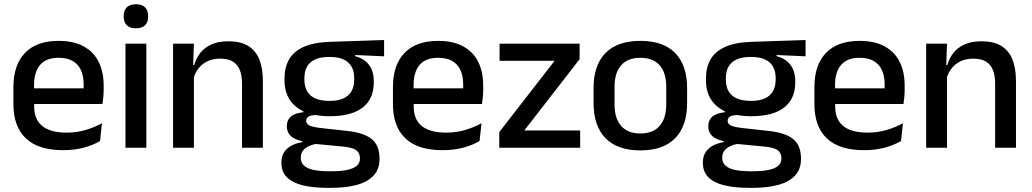

<svg xmlns="http://www.w3.org/2000/svg" viewBox="-20 -694 4849 902"><path d="M276.5 11.5Q159.5 11.5 101.2 -44.2Q43 -100 43 -205V-285Q43 -388.5 97.2 -445.2Q151.5 -502 255.5 -502Q326 -502 373 -476.2Q420 -450.5 443.5 -403.5Q467 -356.5 467 -292V-273.5Q467 -256.5 465.5 -239Q464 -221.5 461.5 -205.5H371.5Q372.5 -231.5 372.8 -254.5Q373 -277.5 373 -296.5Q373 -337 360 -365Q347 -393 321 -407.8Q295 -422.5 255.5 -422.5Q197 -422.5 168.5 -389.2Q140 -356 140 -294.5V-248.5L140.5 -237V-193.5Q140.5 -166 148.8 -143.5Q157 -121 175.2 -104.8Q193.5 -88.5 222.5 -79.8Q251.5 -71 293 -71Q340 -71 381.2 -83Q422.5 -95 459 -115L450 -31.5Q417 -12 373.2 -0.2Q329.5 11.5 276.5 11.5ZM441.5 -205.5H95V-279H441.5Z M667.5 0H569.5V-489H667.5ZM618.5 -561Q589.5 -561 575.2 -575.8Q561 -590.5 561 -616.5V-618.5Q561 -644.5 575.2 -659.2Q589.5 -674 618.5 -674Q647.5 -674 661.8 -659.2Q676 -644.5 676 -618.5V-616.5Q676 -590 661.8 -575.5Q647.5 -561 618.5 -561Z M1215 0H1117V-302Q1117 -337.5 1107.2 -363.5Q1097.5 -389.5 1075.2 -404Q1053 -418.5 1014.5 -418.5Q979 -418.5 953 -405.5Q927 -392.5 910.8 -370.5Q894.5 -348.5 887.5 -320.5L871.5 -388.5H892.5Q901 -419.5 920.5 -444.8Q940 -470 972.5 -485Q1005 -500 1053 -500Q1110.5 -500 1146 -478.2Q1181.5 -456.5 1198.2 -415Q1215 -373.5 1215 -313ZM891 0H793V-489H891L887 -374.5L891 -368.5Z M1529.5 -148Q1426.5 -148 1371.5 -192Q1316.5 -236 1316.5 -317.5V-325.5Q1316.5 -377 1338 -414.8Q1359.5 -452.5 1406.8 -473.8Q1454 -495 1530.5 -497.5L1784.5 -506V-429.5L1648.5 -435.5V-430Q1677.5 -422.5 1696.8 -406.8Q1716 -391 1726 -367.5Q1736 -344 1736 -312V-306.5Q1736 -229.5 1683.8 -188.8Q1631.5 -148 1529.5 -148ZM1525.5 110.5H1538Q1580.5 110.5 1610 104.5Q1639.5 98.5 1655.2 85.5Q1671 72.5 1671 51V49.5Q1671 24 1653 11.2Q1635 -1.5 1590.5 -5.5L1449.5 -19L1474 -20Q1450 -16 1431.8 -7.8Q1413.5 0.5 1403.2 13.8Q1393 27 1393 46.5V47.5Q1393 70.5 1408.8 84.5Q1424.5 98.5 1454.2 104.5Q1484 110.5 1525.5 110.5ZM1536 188.5H1519.5Q1452 188.5 1403.2 176.8Q1354.5 165 1328.2 139.2Q1302 113.5 1302 71V69Q1302 40.5 1314.8 21Q1327.5 1.5 1349.8 -10.2Q1372 -22 1399.5 -26V-31Q1363 -38.5 1345.2 -55.8Q1327.5 -73 1327.5 -100.5V-101Q1327.5 -120 1336 -133.8Q1344.5 -147.5 1361.8 -155.8Q1379 -164 1405 -166.5V-177.5L1508 -152.5L1470.5 -154Q1441 -153.5 1429.8 -146.5Q1418.5 -139.5 1418.5 -126.5V-126Q1418.5 -111 1435.2 -103.8Q1452 -96.5 1492 -92L1611 -79Q1690 -70.5 1726.5 -40.5Q1763 -10.5 1763 50.5V53Q1763 100 1735.8 130Q1708.5 160 1657.8 174.2Q1607 188.5 1536 188.5ZM1528 -220Q1566.5 -220 1592.2 -231.2Q1618 -242.5 1631 -265Q1644 -287.5 1644 -320V-327.5Q1644 -359.5 1631.2 -381.5Q1618.5 -403.5 1593.2 -415Q1568 -426.5 1529.5 -426.5H1527Q1485.5 -426.5 1459.5 -414.2Q1433.5 -402 1421.8 -379.8Q1410 -357.5 1410 -327V-320Q1410 -287.5 1423 -265Q1436 -242.5 1462.2 -231.2Q1488.5 -220 1528 -220Z M2059.5 11.5Q1942.5 11.5 1884.2 -44.2Q1826 -100 1826 -205V-285Q1826 -388.5 1880.2 -445.2Q1934.5 -502 2038.5 -502Q2109 -502 2156 -476.2Q2203 -450.5 2226.5 -403.5Q2250 -356.5 2250 -292V-273.5Q2250 -256.5 2248.5 -239Q2247 -221.5 2244.5 -205.5H2154.5Q2155.5 -231.5 2155.8 -254.5Q2156 -277.5 2156 -296.5Q2156 -337 2143 -365Q2130 -393 2104 -407.8Q2078 -422.5 2038.5 -422.5Q1980 -422.5 1951.5 -389.2Q1923 -356 1923 -294.5V-248.5L1923.5 -237V-193.5Q1923.5 -166 1931.8 -143.5Q1940 -121 1958.2 -104.8Q1976.5 -88.5 2005.5 -79.8Q2034.5 -71 2076 -71Q2123 -71 2164.2 -83Q2205.5 -95 2242 -115L2233 -31.5Q2200 -12 2156.2 -0.2Q2112.5 11.5 2059.5 11.5ZM2224.5 -205.5H1878V-279H2224.5Z M2443 -81H2705.5V0H2325.5V-73.5L2585.5 -408.5H2327V-489H2703V-416Z M2988.5 12.5Q2880.5 12.5 2824.5 -45Q2768.5 -102.5 2768.5 -210.5V-280Q2768.5 -387.5 2824.5 -444.8Q2880.5 -502 2988.5 -502Q3096.5 -502 3152.2 -444.8Q3208 -387.5 3208 -280V-210.5Q3208 -102.5 3152.2 -45Q3096.5 12.5 2988.5 12.5ZM2988.5 -67Q3048 -67 3079 -102.5Q3110 -138 3110 -204.5V-286Q3110 -352 3079 -387.2Q3048 -422.5 2988.5 -422.5Q2929 -422.5 2898 -387.2Q2867 -352 2867 -286V-204.5Q2867 -138 2898 -102.5Q2929 -67 2988.5 -67Z M3509.5 -148Q3406.5 -148 3351.5 -192Q3296.5 -236 3296.5 -317.5V-325.5Q3296.5 -377 3318 -414.8Q3339.5 -452.5 3386.8 -473.8Q3434 -495 3510.5 -497.5L3764.5 -506V-429.5L3628.5 -435.5V-430Q3657.5 -422.5 3676.8 -406.8Q3696 -391 3706 -367.5Q3716 -344 3716 -312V-306.5Q3716 -229.5 3663.8 -188.8Q3611.5 -148 3509.5 -148ZM3505.5 110.5H3518Q3560.5 110.5 3590 104.5Q3619.5 98.5 3635.2 85.5Q3651 72.5 3651 51V49.5Q3651 24 3633 11.2Q3615 -1.5 3570.5 -5.5L3429.5 -19L3454 -20Q3430 -16 3411.8 -7.8Q3393.5 0.5 3383.2 13.8Q3373 27 3373 46.5V47.5Q3373 70.5 3388.8 84.5Q3404.5 98.5 3434.2 104.5Q3464 110.5 3505.5 110.5ZM3516 188.5H3499.5Q3432 188.5 3383.2 176.8Q3334.5 165 3308.2 139.2Q3282 113.5 3282 71V69Q3282 40.5 3294.8 21Q3307.5 1.5 3329.8 -10.2Q3352 -22 3379.5 -26V-31Q3343 -38.5 3325.2 -55.8Q3307.5 -73 3307.5 -100.5V-101Q3307.5 -120 3316 -133.8Q3324.5 -147.5 3341.8 -155.8Q3359 -164 3385 -166.5V-177.5L3488 -152.5L3450.5 -154Q3421 -153.5 3409.8 -146.5Q3398.5 -139.5 3398.5 -126.5V-126Q3398.5 -111 3415.2 -103.8Q3432 -96.5 3472 -92L3591 -79Q3670 -70.5 3706.5 -40.5Q3743 -10.5 3743 50.5V53Q3743 100 3715.8 130Q3688.5 160 3637.8 174.2Q3587 188.5 3516 188.5ZM3508 -220Q3546.5 -220 3572.2 -231.2Q3598 -242.5 3611 -265Q3624 -287.5 3624 -320V-327.5Q3624 -359.5 3611.2 -381.5Q3598.5 -403.5 3573.2 -415Q3548 -426.5 3509.5 -426.5H3507Q3465.5 -426.5 3439.5 -414.2Q3413.5 -402 3401.8 -379.8Q3390 -357.5 3390 -327V-320Q3390 -287.5 3403 -265Q3416 -242.5 3442.2 -231.2Q3468.5 -220 3508 -220Z M4039.5 11.5Q3922.5 11.5 3864.2 -44.2Q3806 -100 3806 -205V-285Q3806 -388.5 3860.2 -445.2Q3914.5 -502 4018.5 -502Q4089 -502 4136 -476.2Q4183 -450.5 4206.5 -403.5Q4230 -356.5 4230 -292V-273.5Q4230 -256.5 4228.5 -239Q4227 -221.5 4224.5 -205.5H4134.5Q4135.5 -231.5 4135.8 -254.5Q4136 -277.5 4136 -296.5Q4136 -337 4123 -365Q4110 -393 4084 -407.8Q4058 -422.5 4018.5 -422.5Q3960 -422.5 3931.5 -389.2Q3903 -356 3903 -294.5V-248.5L3903.5 -237V-193.5Q3903.5 -166 3911.8 -143.5Q3920 -121 3938.2 -104.8Q3956.5 -88.5 3985.5 -79.8Q4014.5 -71 4056 -71Q4103 -71 4144.2 -83Q4185.5 -95 4222 -115L4213 -31.5Q4180 -12 4136.2 -0.2Q4092.5 11.5 4039.5 11.5ZM4204.5 -205.5H3858V-279H4204.5Z M4753 0H4655V-302Q4655 -337.5 4645.2 -363.5Q4635.5 -389.5 4613.2 -404Q4591 -418.5 4552.5 -418.5Q4517 -418.5 4491 -405.5Q4465 -392.5 4448.8 -370.5Q4432.5 -348.5 4425.5 -320.5L4409.5 -388.5H4430.5Q4439 -419.5 4458.5 -444.8Q4478 -470 4510.5 -485Q4543 -500 4591 -500Q4648.5 -500 4684 -478.2Q4719.5 -456.5 4736.2 -415Q4753 -373.5 4753 -313ZM4429 0H4331V-489H4429L4425 -374.5L4429 -368.5Z"/></svg>

Font: Anek Kannada Medium
Style: Regular
Weight: 500
Designer: Vaishnavi Murthy, Maithili Shingre (Kannada) & Yesha Goshar (Latin)
Foundry: Ek Type
Version: Version 1.003